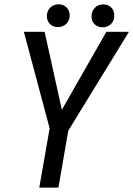

<svg xmlns="http://www.w3.org/2000/svg" viewBox="-20 -856 608 876"><path d="M262.2 -355 465.3 -710.9H568.4L291.5 -259.8L246.6 0H159.2L206.5 -270.5L88.9 -710.9H183.6ZM412.1 -819.8Q426.3 -835 449.2 -835.9Q450.2 -835.9 450.7 -835.9Q473.1 -835.9 487.3 -822Q501.5 -808.1 501.5 -785.6Q501.5 -784.7 501.5 -784.2Q501.5 -761.2 486.8 -746.8Q472.2 -732.4 449.2 -731.4Q448.2 -731.4 447.8 -731.4Q426.3 -731.4 411.9 -745.1Q397.5 -758.8 397.5 -780.8Q397.5 -804.2 412.1 -819.8ZM193.8 -783.2Q194.3 -805.7 208.5 -820.6Q222.7 -835.4 246.1 -836.4Q247.1 -836.4 247.6 -836.4Q269 -836.4 283.4 -822.5Q297.9 -808.6 297.9 -786.6Q297.9 -762.7 283.2 -748Q268.6 -733.4 245.6 -732.4Q244.6 -732.4 244.1 -732.4Q222.2 -732.4 208.5 -746.1Q193.8 -760.3 193.8 -783.2Z"/></svg>

Font: MAUL Condensed Italic
Style: Condenced Regular Italic
Weight: 400
Italic angle: -12°
Designer: MAUL
Version: Version 1.0; 2020; ttfautohint (v1.8.3)